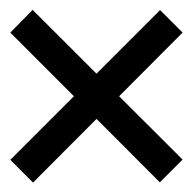

<svg xmlns="http://www.w3.org/2000/svg" viewBox="-20 -520 402 400"><path d="M1.5 -452.1 47.9 -499.5 360.4 -187.5 313 -140.1ZM1.5 -187 313.5 -499 360.4 -452.1 48.8 -139.6Z"/></svg>

Font: Wand UI Pro
Style: Regular
Weight: 400
Designer: Andreas Faust
Version: Version 1.003;FEAKit 1.0